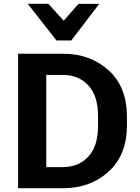

<svg xmlns="http://www.w3.org/2000/svg" viewBox="-20 -995 740 1015"><path d="M75.7 0V-710.9H314.2Q457.5 -710.9 554.3 -623.2Q651.1 -535.4 651.1 -377.9V-333.3Q651.1 -175.8 554.3 -87.9Q457.5 0 314.2 0ZM224.6 -111.6H312Q395.3 -111.6 446.8 -166.9Q498.3 -222.2 498.3 -330.3V-380.6Q498.3 -488.8 446.8 -543.8Q395.3 -598.9 312 -598.9H224.6ZM278.3 -781.2 126.7 -974.9H235.6L316.7 -885.5L394.8 -974.4H504.6L356.9 -781.2Z"/></svg>

Font: RobotoFlex
Style: Regular
Weight: 400
Designer: Berlow after Robertson
Foundry: Google
Version: Version 2.136